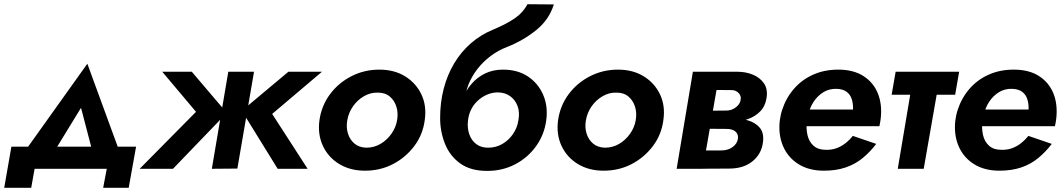

<svg xmlns="http://www.w3.org/2000/svg" viewBox="-26 -800 5042 910"><path d="M358 -289 426 -29 552 -50 388 -498 71 -54 200 -31ZM480 0 463 90H584L619 -105H28L-6 90H122L138 0Z M1341 -460 1120 -275 1290 0H1432L1264 -260L1500 -460ZM1178 -460H1056L978 0L1099 -1ZM883 -460H743L903 -270L636 0H794L1049 -265Z M1488 -230Q1479 -163 1504.5 -108.5Q1530 -54 1582 -22.5Q1634 9 1704 9Q1776 9 1836 -22Q1896 -53 1937 -107Q1978 -161 1987 -230Q1997 -298 1971.5 -352Q1946 -406 1894.5 -438Q1843 -470 1772 -470Q1701 -470 1640 -439Q1579 -408 1538.5 -354Q1498 -300 1488 -230ZM1620 -230Q1626 -266 1647 -296Q1668 -326 1699 -344Q1730 -362 1765 -361Q1800 -361 1822 -342Q1844 -323 1853 -293.5Q1862 -264 1856 -230Q1850 -195 1828.5 -165Q1807 -135 1776.5 -117.5Q1746 -100 1710 -100Q1676 -101 1654 -119.5Q1632 -138 1623 -167.5Q1614 -197 1620 -230Z M2333 -362Q2367 -362 2391.5 -344.5Q2416 -327 2427 -297.5Q2438 -268 2431 -230Q2426 -195 2405.5 -165Q2385 -135 2354.5 -117.5Q2324 -100 2288 -100Q2255 -100 2233.5 -115.5Q2212 -131 2201.5 -155.5Q2191 -180 2191 -208L2060 -241Q2060 -176 2083 -118.5Q2106 -61 2155 -25.5Q2204 10 2283 10Q2356 10 2416 -21.5Q2476 -53 2515 -107.5Q2554 -162 2563 -230Q2572 -297 2548 -351.5Q2524 -406 2475.5 -438Q2427 -470 2358 -470ZM2137 -231 2191 -208Q2191 -245 2203.5 -273.5Q2216 -302 2237 -321.5Q2258 -341 2282.5 -351.5Q2307 -362 2333 -362L2358 -470Q2311 -470 2273.5 -452Q2236 -434 2208.5 -402Q2181 -370 2163 -326Q2145 -282 2137 -231ZM2060 -241 2186 -209 2177 -314Q2178 -357 2193.5 -397Q2209 -437 2236 -472Q2263 -507 2299.5 -534.5Q2336 -562 2379 -578Q2458 -610 2517.5 -659Q2577 -708 2599 -779L2474 -780Q2452 -739 2412 -712Q2372 -685 2312 -660Q2253 -636 2206 -595Q2159 -554 2126.5 -499.5Q2094 -445 2077 -379.5Q2060 -314 2060 -241Z M2619 -230Q2610 -163 2635.5 -108.5Q2661 -54 2713 -22.5Q2765 9 2835 9Q2907 9 2967 -22Q3027 -53 3068 -107Q3109 -161 3118 -230Q3128 -298 3102.5 -352Q3077 -406 3025.5 -438Q2974 -470 2903 -470Q2832 -470 2771 -439Q2710 -408 2669.5 -354Q2629 -300 2619 -230ZM2751 -230Q2757 -266 2778 -296Q2799 -326 2830 -344Q2861 -362 2896 -361Q2931 -361 2953 -342Q2975 -323 2984 -293.5Q2993 -264 2987 -230Q2981 -195 2959.5 -165Q2938 -135 2907.5 -117.5Q2877 -100 2841 -100Q2807 -101 2785 -119.5Q2763 -138 2754 -167.5Q2745 -197 2751 -230Z M3293 -240 3286 -190 3419 -189Q3432 -189 3443 -185.5Q3454 -182 3461 -175.5Q3468 -169 3470.5 -160Q3473 -151 3471 -140Q3467 -118 3445.5 -102.5Q3424 -87 3393 -87H3268L3253 0L3430 -1Q3498 -1 3540.5 -35.5Q3583 -70 3590 -125Q3596 -169 3575.5 -194Q3555 -219 3518.5 -229.5Q3482 -240 3440 -240ZM3292 -221H3438Q3478 -222 3514.5 -234Q3551 -246 3576 -271Q3601 -296 3607 -335Q3614 -378 3594.5 -405.5Q3575 -433 3541.5 -446.5Q3508 -460 3468 -460H3331L3316 -374L3440 -373Q3455 -373 3465.5 -366.5Q3476 -360 3481.5 -349.5Q3487 -339 3484 -326Q3482 -312 3471.5 -300.5Q3461 -289 3447 -282.5Q3433 -276 3416 -276L3300 -275ZM3258 -460 3181 0H3305L3385 -460Z M3740 -202H4142Q4144 -211 4145.5 -220Q4147 -229 4148 -236Q4156 -304 4135 -356.5Q4114 -409 4066.5 -439.5Q4019 -470 3947 -470Q3881 -470 3827.5 -446Q3774 -422 3736.5 -378.5Q3699 -335 3681 -279Q3677 -267 3674.5 -255Q3672 -243 3670 -230Q3662 -164 3684.5 -109.5Q3707 -55 3757 -23Q3807 9 3879 9Q3937 9 3982.5 -6.5Q4028 -22 4063.5 -51.5Q4099 -81 4127 -118L4016 -156Q4001 -137 3981.5 -121.5Q3962 -106 3938.5 -97.5Q3915 -89 3887 -90Q3851 -90 3829.5 -109.5Q3808 -129 3801 -160.5Q3794 -192 3798 -230L3805 -256Q3812 -290 3830.5 -318Q3849 -346 3876.5 -363Q3904 -380 3939 -379Q3969 -378 3986.5 -365Q4004 -352 4011 -330Q4018 -308 4017 -281H3752Z M4219 -460 4200 -351H4501L4520 -460ZM4303 -440 4229 0H4352L4429 -440Z M4572 -202H4974Q4976 -211 4977.5 -220Q4979 -229 4980 -236Q4988 -304 4967 -356.5Q4946 -409 4898.5 -439.5Q4851 -470 4779 -470Q4713 -470 4659.5 -446Q4606 -422 4568.5 -378.5Q4531 -335 4513 -279Q4509 -267 4506.5 -255Q4504 -243 4502 -230Q4494 -164 4516.5 -109.5Q4539 -55 4589 -23Q4639 9 4711 9Q4769 9 4814.5 -6.5Q4860 -22 4895.5 -51.5Q4931 -81 4959 -118L4848 -156Q4833 -137 4813.5 -121.5Q4794 -106 4770.5 -97.5Q4747 -89 4719 -90Q4683 -90 4661.5 -109.5Q4640 -129 4633 -160.5Q4626 -192 4630 -230L4637 -256Q4644 -290 4662.5 -318Q4681 -346 4708.5 -363Q4736 -380 4771 -379Q4801 -378 4818.5 -365Q4836 -352 4843 -330Q4850 -308 4849 -281H4584Z"/></svg>

Font: Jost SemiBold
Style: Italic
Weight: 600
Italic angle: -5°
Version: Version 3.710